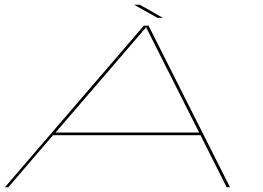

<svg xmlns="http://www.w3.org/2000/svg" viewBox="-20 -786 1105 806"><path d="M0.5 0 584 -678.5H603.5L945.5 0H931.5L821.5 -218.5H202.5L15 0ZM213 -229.5H816L593.5 -671H593ZM641 -711 543 -766H567L664 -711Z"/></svg>

Font: Anybody UltraExpanded Thin
Style: Italic
Weight: 100
Width: 9
Italic angle: -10°
Designer: Tyler Finck
Foundry: Etcetera Type Company
Version: Version 1.010; ttfautohint (v1.8.3) -l 8 -r 50 -G 200 -x 14 